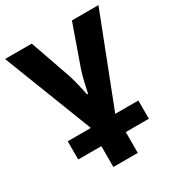

<svg xmlns="http://www.w3.org/2000/svg" viewBox="-185 -664 945 1022"><g transform="rotate(-30 287.0 -153.0)"><path d="M164 -546 250 -300Q260 -270 269.5 -230Q279 -190 284 -165H290Q295 -190 304.5 -230Q314 -270 324 -300L411 -546H574L362 0H504V112H362V240H212V112H70V0H212L0 -546Z"/></g></svg>

Font: BC Sans
Style: Bold
Weight: 700
Designer: Monotype Design Team
Province of B.C.
Foundry: Monotype Imaging Inc.
Version: Version 2.000;GOOG;noto-source:20170915:90ef993387c0